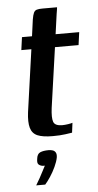

<svg xmlns="http://www.w3.org/2000/svg" viewBox="-52 -538 387 762"><g transform="rotate(-5 142.0 -156.5)"><path d="M61 192Q70 177 77 164.5Q84 152 90 140Q96 128 102 117Q101 117 98 117Q95 117 94 117Q85 116 78 110.5Q71 105 74 88Q76 68 88.5 62.5Q101 57 122 57Q131 57 138.5 59.5Q146 62 150 69Q154 76 152 89Q149 105 139.5 125.5Q130 146 118 164Q106 182 97 192ZM144 3Q104 3 83 -6Q62 -15 55.5 -38Q49 -61 54 -100L89 -348H49L56 -399H96L105 -465Q108 -483 112 -491.5Q116 -500 124 -502.5Q132 -505 147 -505H205Q205 -503 204 -496.5Q203 -490 201 -478L190 -399H284L277 -348H183L149 -109Q144 -70 150 -53.5Q156 -37 185 -37Q195 -37 208 -39Q221 -41 226 -43L221 -4Q215 -3 194 0Q173 3 144 3Z"/></g></svg>

Font: Genos Medium
Style: Italic
Weight: 500
Italic angle: -8°
Designer: Robert E. Leuschke
Foundry: Robert E. Leuschke
Version: Version 1.010